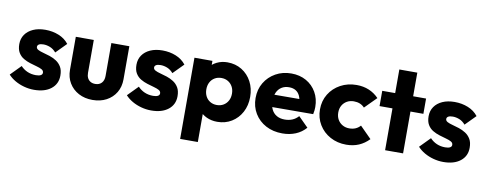

<svg xmlns="http://www.w3.org/2000/svg" viewBox="-71 -1046 4082 1609"><g transform="rotate(10 1970.5 -241.0)"><path d="M230.5 12.5Q187.5 12.5 146 1.2Q104.5 -10 69.2 -30.2Q34 -50.5 9 -78L95.5 -166Q120 -139.5 153 -125.2Q186 -111 225 -111Q252 -111 266.2 -118.8Q280.5 -126.5 280.5 -141Q280.5 -159 263.2 -168.5Q246 -178 219 -185.2Q192 -192.5 162 -201.8Q132 -211 104.8 -227Q77.5 -243 60.5 -271.2Q43.5 -299.5 43.5 -344Q43.5 -390.5 67.5 -425.2Q91.5 -460 135.5 -479.8Q179.5 -499.5 239 -499.5Q300.5 -499.5 353.2 -478.2Q406 -457 439 -414.5L352 -326.5Q329 -353.5 300.5 -364.8Q272 -376 244.5 -376Q218.5 -376 205.8 -368.2Q193 -360.5 193 -347Q193 -331.5 210 -322.5Q227 -313.5 254 -306.5Q281 -299.5 310.8 -289.8Q340.5 -280 367.5 -262.8Q394.5 -245.5 411.5 -217Q428.5 -188.5 428.5 -143Q428.5 -71.5 375 -29.5Q321.5 12.5 230.5 12.5Z M727.5 11Q661.2 11 609.6 -16.5Q558 -44 528.8 -92.7Q499.5 -141.3 499.5 -204.4V-486H652.5V-206Q652.5 -180.9 661.4 -162.8Q670.4 -144.7 687.4 -134.8Q704.5 -125 727.7 -125Q762 -125 782 -146.5Q802 -168.1 802 -206V-486H955V-204.5Q955 -140.5 926 -92Q897 -43.5 845.8 -16.2Q794.6 11 727.5 11Z M1227.5 12.5Q1184.5 12.5 1143 1.2Q1101.5 -10 1066.2 -30.2Q1031 -50.5 1006 -78L1092.5 -166Q1117 -139.5 1150 -125.2Q1183 -111 1222 -111Q1249 -111 1263.2 -118.8Q1277.5 -126.5 1277.5 -141Q1277.5 -159 1260.2 -168.5Q1243 -178 1216 -185.2Q1189 -192.5 1159 -201.8Q1129 -211 1101.8 -227Q1074.5 -243 1057.5 -271.2Q1040.5 -299.5 1040.5 -344Q1040.5 -390.5 1064.5 -425.2Q1088.5 -460 1132.5 -479.8Q1176.5 -499.5 1236 -499.5Q1297.5 -499.5 1350.2 -478.2Q1403 -457 1436 -414.5L1349 -326.5Q1326 -353.5 1297.5 -364.8Q1269 -376 1241.5 -376Q1215.5 -376 1202.8 -368.2Q1190 -360.5 1190 -347Q1190 -331.5 1207 -322.5Q1224 -313.5 1251 -306.5Q1278 -299.5 1307.8 -289.8Q1337.5 -280 1364.5 -262.8Q1391.5 -245.5 1408.5 -217Q1425.5 -188.5 1425.5 -143Q1425.5 -71.5 1372 -29.5Q1318.5 12.5 1227.5 12.5Z M1789 10Q1739.5 10 1698.5 -9Q1657.5 -28 1631.8 -61.5Q1606 -95 1602 -138V-343Q1606 -386 1632 -420.8Q1658 -455.5 1698.9 -475.8Q1739.9 -496 1789 -496Q1858 -496 1911.5 -463Q1965 -430 1995.5 -372.8Q2026 -315.5 2026 -242.5Q2026 -170 1995.5 -113Q1965 -56 1911.5 -23Q1858 10 1789 10ZM1761.3 -128Q1793.7 -128 1818.3 -142.8Q1843 -157.5 1857 -183.5Q1871 -209.6 1871 -243.2Q1871 -277 1857 -302.8Q1843 -328.5 1818.5 -343.2Q1793.9 -358 1762 -358Q1730 -358 1705.3 -343.4Q1680.5 -328.8 1666.8 -302.9Q1653 -277 1653 -243.1Q1653 -209.5 1666.5 -183.5Q1680 -157.5 1704.8 -142.8Q1729.5 -128 1761.3 -128ZM1509 205V-486H1662V-361.2L1636.5 -243L1659.5 -125V205Z M2343.5 11Q2264.5 11 2203.2 -21.5Q2142 -54 2107 -111.8Q2072 -169.5 2072 -243Q2072 -316 2106.2 -373.2Q2140.5 -430.5 2199.8 -463.8Q2259 -497 2332.5 -497Q2404.5 -497 2459.8 -465.8Q2515 -434.5 2546.5 -379.5Q2578 -324.5 2578 -254Q2578 -240.5 2576.5 -226Q2575 -211.5 2571 -193L2152 -191.5V-296.5L2506 -298L2440 -253.5Q2439 -295.5 2426.8 -323.2Q2414.5 -351 2391.2 -365.5Q2368 -380 2333.5 -380Q2297.5 -380 2271 -363.5Q2244.5 -347 2230.2 -316.8Q2216 -286.5 2216 -244Q2216 -201 2231.2 -170.2Q2246.5 -139.5 2275 -123.2Q2303.5 -107 2343 -107Q2379 -107 2408 -119.2Q2437 -131.5 2459 -156.5L2543 -72.5Q2507 -31 2456 -10Q2405 11 2343.5 11Z M2887 11Q2811.5 11 2750.8 -22Q2690 -55 2655 -112.8Q2620 -170.5 2620 -242.5Q2620 -315.5 2655.2 -373Q2690.5 -430.5 2751.5 -463.8Q2812.5 -497 2888.5 -497Q2945.5 -497 2993 -477.2Q3040.5 -457.5 3077.5 -419L2980 -321Q2963 -339.5 2940.2 -348.8Q2917.5 -358 2888.5 -358Q2856 -358 2830.5 -343.5Q2805 -329 2790.2 -303.5Q2775.5 -278 2775.5 -243.5Q2775.5 -209.5 2790.2 -183.5Q2805 -157.5 2830.8 -142.8Q2856.5 -128 2888.5 -128Q2919 -128 2942.2 -138.2Q2965.5 -148.5 2982.5 -168L3080 -70Q3041.5 -30 2993.8 -9.5Q2946 11 2887 11Z M3217 0V-687H3370V0ZM3107 -356V-486H3480V-356Z M3713.5 12.5Q3670.5 12.5 3629 1.2Q3587.5 -10 3552.2 -30.2Q3517 -50.5 3492 -78L3578.5 -166Q3603 -139.5 3636 -125.2Q3669 -111 3708 -111Q3735 -111 3749.2 -118.8Q3763.5 -126.5 3763.5 -141Q3763.5 -159 3746.2 -168.5Q3729 -178 3702 -185.2Q3675 -192.5 3645 -201.8Q3615 -211 3587.8 -227Q3560.5 -243 3543.5 -271.2Q3526.5 -299.5 3526.5 -344Q3526.5 -390.5 3550.5 -425.2Q3574.5 -460 3618.5 -479.8Q3662.5 -499.5 3722 -499.5Q3783.5 -499.5 3836.2 -478.2Q3889 -457 3922 -414.5L3835 -326.5Q3812 -353.5 3783.5 -364.8Q3755 -376 3727.5 -376Q3701.5 -376 3688.8 -368.2Q3676 -360.5 3676 -347Q3676 -331.5 3693 -322.5Q3710 -313.5 3737 -306.5Q3764 -299.5 3793.8 -289.8Q3823.5 -280 3850.5 -262.8Q3877.5 -245.5 3894.5 -217Q3911.5 -188.5 3911.5 -143Q3911.5 -71.5 3858 -29.5Q3804.5 12.5 3713.5 12.5Z"/></g></svg>

Font: Marine Company Thin
Style: Regular
Weight: 100
Designer: Rodrigo Fuenzalida
Foundry: fragTYPE
Version: Version 1.000